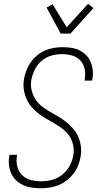

<svg xmlns="http://www.w3.org/2000/svg" viewBox="-20 -994 540 1022"><path d="M196 8Q172 8 148.5 4.5Q125 1 104 -8.5Q83 -18 66.5 -33.5Q50 -49 40.5 -69.5Q31 -90 28 -113.5Q25 -137 29 -161L31 -170H71L70 -163Q65 -135 72 -107.5Q79 -80 98 -61.5Q117 -43 144 -36Q171 -29 200 -29Q228 -29 257 -36.5Q286 -44 310.5 -63.5Q335 -83 350 -110Q365 -137 370 -166Q375 -194 369.5 -220.5Q364 -247 350 -268.5Q336 -290 315.5 -306Q295 -322 272.5 -335.5Q250 -349 227.5 -361.5Q205 -374 184.5 -390Q164 -406 147.5 -425.5Q131 -445 120.5 -469Q110 -493 106.5 -520Q103 -547 108 -575Q112 -598 121 -620.5Q130 -643 144.5 -663.5Q159 -684 178.5 -700Q198 -716 220 -725.5Q242 -735 266 -739Q290 -743 313 -743Q337 -743 360 -739.5Q383 -736 403 -726Q423 -716 438.5 -700.5Q454 -685 462.5 -664.5Q471 -644 473.5 -620.5Q476 -597 472 -574L470 -565H430L431 -572Q436 -600 430.5 -626.5Q425 -653 407.5 -672Q390 -691 364 -698.5Q338 -706 310 -706Q282 -706 253.5 -698Q225 -690 202 -670.5Q179 -651 165.5 -624Q152 -597 147 -570Q142 -542 148 -515.5Q154 -489 167.5 -467Q181 -445 201.5 -429Q222 -413 244.5 -400Q267 -387 289.5 -374Q312 -361 332 -345Q352 -329 369 -309.5Q386 -290 396.5 -266Q407 -242 410.5 -215Q414 -188 409 -160Q405 -137 396 -113.5Q387 -90 371.5 -70Q356 -50 335.5 -34Q315 -18 291.5 -8.5Q268 1 244 4.5Q220 8 196 8ZM303 -815 228 -954 260 -971 335 -849 449 -974 477 -951 355 -815Z"/></svg>

Font: Iosevka Extralight Oblique
Style: Regular
Weight: 200
Italic angle: -9°
Monospace: yes
Designer: Belleve Invis
Foundry: Belleve Invis
Version: Version 32.5.0; ttfautohint (v1.8.4)